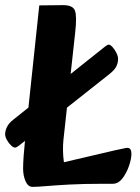

<svg xmlns="http://www.w3.org/2000/svg" viewBox="-31 -716 545 748"><path d="M27 -141Q21 -141 12 -149.5Q3 -158 -4 -170.5Q-11 -183 -11 -193Q-11 -207 -3.5 -222Q4 -237 21 -250L380 -536Q388 -542 393 -542Q399 -542 407.5 -532.5Q416 -523 422.5 -510Q429 -497 429 -486Q429 -472 422.5 -458Q416 -444 396 -428L42 -148Q33 -141 27 -141ZM96 12Q78 12 68.5 -10Q59 -32 59 -59Q59 -98 68 -186L122 -695L215 -696Q253 -696 261 -674.5Q269 -653 262 -590L216 -170Q214 -149 214.5 -127Q215 -105 218 -84L415 -130Q431 -133 445.5 -136.5Q460 -140 465 -140Q481 -140 481 -117Q481 -97 471.5 -69.5Q462 -42 446 -21Q430 0 408 0H368Q293 0 238.5 3Q184 6 149 9Q114 12 96 12Z"/></svg>

Font: Alkatra SemiBold
Style: Regular
Weight: 600
Designer: Suman Bhandary
Version: Version 1.100;gftools[0.9.22]